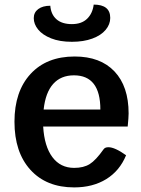

<svg xmlns="http://www.w3.org/2000/svg" viewBox="-20 -806 613 836"><path d="M536 -255H168Q173 -169 208 -122Q243 -75 303 -75Q344 -75 370.5 -91.5Q397 -108 431 -156Q437 -165 452 -165Q480 -165 529 -130Q501 -62 442.5 -26Q384 10 303 10Q182 10 112.5 -66.5Q43 -143 43 -276Q43 -408 113 -484Q183 -560 305 -560Q417 -560 478.5 -495Q540 -430 540 -312Q540 -295 536 -255ZM417 -329Q417 -478 302 -478Q245 -478 211.5 -440.5Q178 -403 170 -329ZM127 -727Q127 -752 146.5 -766.5Q166 -781 199 -781Q202 -743 226 -722Q250 -701 293 -701Q335 -701 359 -724Q383 -747 388 -786Q460 -786 460 -728Q460 -700 440 -676Q420 -652 382 -638Q344 -624 293 -624Q240 -624 202.5 -639Q165 -654 146 -677.5Q127 -701 127 -727Z"/></svg>

Font: Krub SemiBold
Style: Regular
Weight: 600
Version: Version 1.000; ttfautohint (v1.6)